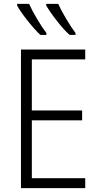

<svg xmlns="http://www.w3.org/2000/svg" viewBox="-20 -969 512 989"><path d="M88 0V-714H419V-663H144V-400H403V-349H144V-51H419V0ZM219 -799V-789H188Q160 -815 122.5 -862Q85 -909 68 -941V-949H130Q145 -915 171.5 -870.5Q198 -826 219 -799ZM369 -799V-789H339Q311 -813 273.5 -861Q236 -909 218 -941V-949H280Q294 -917 321.5 -871Q349 -825 369 -799Z"/></svg>

Font: Noto Sans UI NarrowLight
Style: Regular
Weight: 300
Width: 4
Designer: Monotype Design Team
Foundry: Monotype Imaging Inc.
Version: Version 1.001